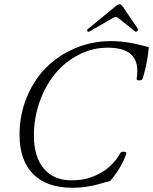

<svg xmlns="http://www.w3.org/2000/svg" viewBox="-20 -869 719 902"><path d="M398.9 -720.2Q394 -717.8 390.6 -722.7Q387.2 -727.5 392.1 -731.9L521 -837.9Q533.7 -849.1 542 -849.1Q549.3 -849.1 556.2 -838.9L628.9 -731.9Q630.9 -729 625 -723.4Q619.1 -717.8 616.2 -720.2L536.1 -784.2Q530.3 -789.1 524.9 -789.1Q517.1 -789.1 509.8 -784.2ZM320.8 13.2Q200.2 13.2 136 -51Q71.8 -115.2 71.8 -235.8Q71.8 -328.6 105.2 -410.6Q138.7 -492.7 196 -550.5Q253.4 -608.4 332.3 -642.1Q411.1 -675.8 499 -675.8Q549.8 -675.8 596.2 -667Q610.4 -664.6 638.2 -657.5Q666 -650.4 679.2 -647.9Q673.3 -577.6 650.9 -501Q648.4 -494.6 641.4 -492.4Q634.3 -490.2 628.2 -491.9Q622.1 -493.7 622.1 -497.1Q625 -517.1 625 -537.1Q625 -645 485.8 -645Q414.1 -645 349.4 -611.6Q284.7 -578.1 238.8 -522.2Q192.9 -466.3 166 -390.4Q139.2 -314.5 139.2 -231.9Q139.2 -133.3 185.5 -77.6Q231.9 -22 314 -22Q356.9 -22 388.9 -30.3Q420.9 -38.6 455.1 -58.1Q478.5 -70.8 497.8 -89.4Q517.1 -107.9 525.6 -119.6Q534.2 -131.3 545.9 -150.9Q549.3 -156.7 562.5 -156.2Q574.2 -156.2 573.7 -148.4Q573.7 -147.9 573.2 -147Q562.5 -113.8 541.3 -79.1Q520 -44.4 497.1 -18.1Q485.4 -16.6 451.2 -5.9Q385.7 13.2 320.8 13.2Z"/></svg>

Font: Junicode SmCond Light
Style: Italic
Weight: 300
Width: 4
Italic angle: -11°
Designer: Peter S. Baker
Version: Version 2.206